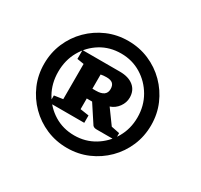

<svg xmlns="http://www.w3.org/2000/svg" viewBox="-126 -954 943 902"><g transform="rotate(30 345.5 -503.0)"><path d="M331.2 -213Q271 -213 218.4 -235.4Q165.7 -257.9 125.9 -297.9Q86 -338 63.5 -390.3Q41 -442.6 41 -502.8Q41 -563 63.4 -615.6Q85.9 -668.3 125.9 -708.1Q166 -748 218.3 -770.5Q270.6 -793 330.8 -793Q391 -793 443.6 -770.6Q496.3 -748.1 536.1 -708.1Q576 -668 598.5 -615.7Q621 -563.4 621 -503.2Q621 -443 598.6 -390.4Q576.1 -337.7 536.1 -297.9Q496 -258 443.7 -235.5Q391.4 -213 331.2 -213ZM331.2 -281Q391 -281 439.8 -310.6Q488.6 -340.2 517.8 -390.4Q547 -440.6 547 -502.8Q547 -565 517.9 -615.3Q488.8 -665.6 440.1 -695.3Q391.4 -725 331.2 -725Q270 -725 221.8 -695.5Q173.6 -666 145.3 -616Q117 -566 117 -503Q117 -440 145.4 -390Q173.8 -340 222.1 -310.5Q270.4 -281 331.2 -281ZM155 -356V-396L202 -403V-594L165 -600V-648H368Q415 -648 442 -626Q469 -604 469 -565Q469 -538 452 -514.5Q435 -491 408 -482L464 -405L509 -396V-358H408Q390 -358 384 -371L325 -461H296V-403L343 -396V-356ZM296 -514H315Q371 -514 371 -555Q371 -575 360.5 -584.5Q350 -594 327 -594Q310 -594 296 -591Z"/></g></svg>

Font: Faustina VF Beta
Style: Italic
Weight: 400
Italic angle: -8°
Designer: Alfonso Garcia
Foundry: Omnibus-Type
Version: Version 1.006